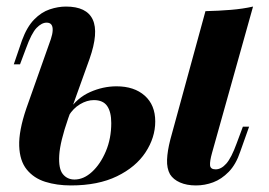

<svg xmlns="http://www.w3.org/2000/svg" viewBox="-20 -551 820 585"><path d="M626 -85Q619 -60 620 -47.5Q621 -35 637 -35Q654 -35 669.5 -52.5Q685 -70 701 -114L720 -165H739L712 -89Q699 -50 677 -27.5Q655 -5 629.5 4.5Q604 14 577 14Q549 14 528.5 5Q508 -4 498 -20Q488 -38 489 -64.5Q490 -91 499 -126L606 -517Q647 -518 683.5 -521Q720 -524 751 -531ZM335 -288Q389 -288 421 -259.5Q453 -231 453 -181Q453 -132 423.5 -87Q394 -42 336.5 -14Q279 14 196 14Q153 14 118 3Q83 -8 61.5 -34.5Q40 -61 38.5 -106.5Q37 -152 60 -220L135 -432Q140 -447 140.5 -458.5Q141 -470 136.5 -476Q132 -482 122 -482Q107 -482 91.5 -466Q76 -450 59 -403L41 -355H22L47 -428Q62 -469 84 -491.5Q106 -514 131.5 -522.5Q157 -531 181 -531Q244 -531 262.5 -491.5Q281 -452 253 -372L188 -191Q163 -119 160.5 -78Q158 -37 171.5 -20.5Q185 -4 207 -4Q235 -4 260.5 -27.5Q286 -51 302.5 -90Q319 -129 319 -176Q319 -210 306.5 -228Q294 -246 266 -246Q245 -246 224 -233.5Q203 -221 189 -198V-214Q215 -253 254.5 -270.5Q294 -288 335 -288Z"/></svg>

Font: Playfair Display
Style: Bold Italic
Weight: 700
Italic angle: -14°
Designer: Claus Eggers Sørensen
Foundry: Claus Eggers Sørensen
Version: Version 1.203